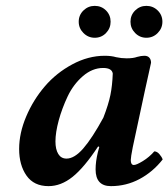

<svg xmlns="http://www.w3.org/2000/svg" viewBox="-20 -631 580 661"><path d="M335.9 -226.1Q353.5 -271.5 360.1 -304Q366.7 -336.4 368.2 -377.9Q365.2 -397 335 -397Q297.9 -397 265.1 -368.7Q232.4 -340.3 212.9 -299.1Q193.4 -257.8 182.1 -216.3Q170.9 -174.8 170.9 -144Q170.9 -116.7 180.7 -100.8Q190.4 -85 209 -85Q236.3 -85 266.8 -120.1Q297.4 -155.3 335.9 -226.1ZM500 -415Q498 -407.2 492.2 -379.4Q486.3 -351.6 479 -319.8L437 -124Q430.2 -89.4 430.2 -80.1Q430.2 -63 440.9 -63Q449.7 -63 471.7 -76.4Q493.7 -89.8 511.2 -109.9Q520.5 -109.9 528.8 -100.3Q537.1 -90.8 540 -82Q506.3 -39.1 460.4 -14.6Q414.6 9.8 361.8 9.8Q309.1 9.8 309.1 -47.9Q309.1 -74.7 316.9 -106.9L321.8 -125L317.9 -127Q269.5 -53.7 229.7 -22Q189.9 9.8 147 9.8Q96.7 9.8 71.3 -26.4Q45.9 -62.5 45.9 -118.2Q45.9 -172.9 70.3 -230.2Q94.7 -287.6 134.3 -333.7Q173.8 -379.9 228.8 -409.4Q283.7 -439 340.8 -439Q363.3 -439 379.9 -434.1Q397.5 -430.2 416 -430.2Q439 -430.2 452.1 -435.1Q465.8 -439 477.1 -439Q488.3 -439 494.1 -432.4Q500 -425.8 500 -415ZM251 -556.2Q251 -579.1 267.3 -595Q283.7 -610.8 306.2 -610.8Q329.1 -610.8 345 -595Q360.8 -579.1 360.8 -556.2Q360.8 -533.7 345 -517.3Q329.1 -501 306.2 -501Q283.7 -501 267.3 -517.3Q251 -533.7 251 -556.2ZM429.2 -556.2Q429.2 -579.1 445.3 -595Q461.4 -610.8 483.9 -610.8Q506.8 -610.8 522.9 -595Q539.1 -579.1 539.1 -556.2Q539.1 -533.7 522.9 -517.3Q506.8 -501 483.9 -501Q461.4 -501 445.3 -517.3Q429.2 -533.7 429.2 -556.2Z"/></svg>

Font: Common Serif
Style: Bold Italic
Weight: 700
Italic angle: -12°
Designer: Philipp H. Poll, Khaled Hosny
Foundry: Stefan Peev, Context Ltd.
Version: Version 1.026